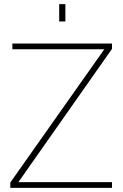

<svg xmlns="http://www.w3.org/2000/svg" viewBox="-20 -911 597 931"><path d="M30 0V-26L492 -681L497 -672H40V-700H523V-674L63 -19L57 -28H523V0ZM267 -807V-891H297V-807Z"/></svg>

Font: SUSE Thin
Style: Regular
Weight: 250
Designer: Rene Bieder
Foundry: SUSE
Version: Version 1.000